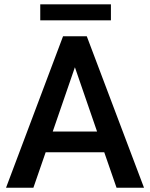

<svg xmlns="http://www.w3.org/2000/svg" viewBox="-20 -881 703 901"><path d="M526.9 0 469.2 -166.5H194.3L136.7 0H8.3L275.9 -710.9H387.2L655.8 0ZM227.5 -263.7H435.5L331.5 -565.4ZM500.5 -860.8V-785.6H168.9V-860.8Z"/></svg>

Font: Vazirmatn RD Medium
Style: Regular
Weight: 500
Designer: Saber Rastikerdar
Foundry: Saber Rastikerdar
Version: Version 33.003